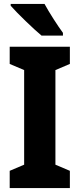

<svg xmlns="http://www.w3.org/2000/svg" viewBox="-20 -950 403 970"><path d="M205 -930H34V-921C65 -885 151 -802 190 -770H298V-784C274 -816 227 -889 205 -930ZM333 0V-87L260 -118V-596L333 -627V-714H29V-627L102 -596V-118L29 -87V0Z"/></svg>

Font: Noto Sans Georgian Condensed ExtraBold
Style: Regular
Weight: 800
Width: 3
Designer: Monotype Design Team, Akaki Razmadze
Foundry: Google LLC
Version: Version 2.005